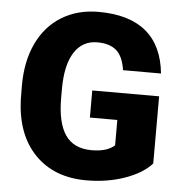

<svg xmlns="http://www.w3.org/2000/svg" viewBox="-52 -771 786 831"><g transform="rotate(5 341.0 -355.5)"><path d="M635.7 -87.9Q596.2 -43.9 520 -17.1Q443.8 9.8 353 9.8Q213.4 9.8 129.9 -75.7Q46.4 -161.1 40.5 -313.5L40 -375Q40 -480 77.1 -558.3Q114.3 -636.7 183.3 -679Q252.4 -721.2 343.3 -721.2Q476.1 -721.2 549.6 -660.4Q623 -599.6 635.3 -479H470.2Q461.4 -538.6 432.1 -564Q402.8 -589.4 349.1 -589.4Q284.7 -589.4 249.5 -534.7Q214.4 -480 213.9 -378.4V-335.4Q213.9 -229 250.2 -175.5Q286.6 -122.1 364.7 -122.1Q431.6 -122.1 464.4 -151.9V-262.2H345.2V-379.9H635.7Z"/></g></svg>

Font: Vazir Black FD
Style: Black-FD
Weight: 900
Designer: Saber Rastikerdar
Foundry: Saber Rastikerdar
Version: Version 30.0.0